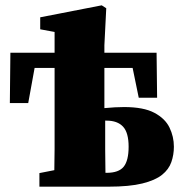

<svg xmlns="http://www.w3.org/2000/svg" viewBox="-20 -701 685 721"><path d="M128 0V-51L184 -62Q185 -99 185 -141.5Q185 -184 185 -210V-446H110L86 -314H17L19 -503H185V-581L131 -591V-636L362 -681L379 -670L372 -531V-503H568L570 -334H501L478 -446H372V-295Q392 -297 411 -298Q430 -299 446 -299Q519 -299 559.5 -277.5Q600 -256 616.5 -222Q633 -188 633 -150Q633 -120 623.5 -92.5Q614 -65 588.5 -44.5Q563 -24 514.5 -12Q466 0 387 0ZM375 -220Q375 -186 375 -138Q375 -90 376 -52H380Q426 -52 444.5 -75Q463 -98 463 -150Q463 -203 442 -225.5Q421 -248 380 -248H375Z"/></svg>

Font: Source Serif Pro Black
Style: Regular
Weight: 900
Designer: Frank Grießhammer
Foundry: Adobe Systems Incorporated
Version: Version 3.001;hotconv 1.0.111;makeotfexe 2.5.65597